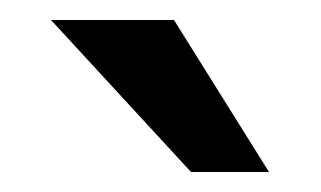

<svg xmlns="http://www.w3.org/2000/svg" viewBox="-20 -748 321 192"><path d="M171 -576 31 -728H154L249 -576Z"/></svg>

Font: Rosario
Style: Regular
Weight: 400
Designer: Hector Gatti
Foundry: Omnibus-Type
Version: Version 1.002